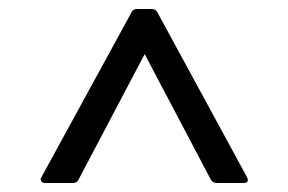

<svg xmlns="http://www.w3.org/2000/svg" viewBox="-20 -754 640 426"><path d="M80 -348Q74 -348 71.5 -352Q69 -356 72 -361L272 -727Q275 -734 284 -734H317Q325 -734 329 -727L528 -361Q530 -357 530 -355Q530 -348 521 -348H461Q452 -348 448 -355L301 -634L154 -355Q151 -348 142 -348Z"/></svg>

Font: LINE Seed Sans KR Regular
Style: Regular
Weight: 400
Designer: LINE VX Design & Sandoll Inc & Dalton Maag Ltd
Foundry: Sandoll Inc.
Version: Version 1.000